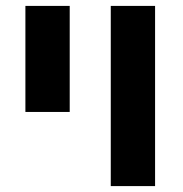

<svg xmlns="http://www.w3.org/2000/svg" viewBox="-20 -630 618 650"><path d="M355 -610H505V0H355ZM66 -610H216V-251H66Z"/></svg>

Font: IBM Plex Sans Hebrew
Style: Bold
Weight: 700
Designer: Mike Abbink, Paul van der Laan, Pieter van Rosmalen, Yanek Iontef
Foundry: Bold Monday
Version: Version 1.2